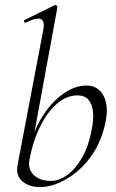

<svg xmlns="http://www.w3.org/2000/svg" viewBox="-20 -746 470 779"><path d="M145 13Q97 13 70.5 -10.5Q44 -34 51 -75L156 -627Q162 -659 146.5 -668Q131 -677 84 -654Q80 -652 78 -658Q76 -664 80 -665L202 -725Q206 -727 210 -723Q214 -719 213 -717L99 -96Q93 -59 117.5 -35.5Q142 -12 187 -12Q220 -12 253.5 -36.5Q287 -61 313.5 -107.5Q340 -154 352 -220Q360 -258 357.5 -289.5Q355 -321 340 -340Q325 -359 294 -359Q251 -359 212 -326Q173 -293 143.5 -234Q114 -175 99 -96L94 -116Q103 -173 126 -224.5Q149 -276 182 -315Q215 -354 253.5 -376.5Q292 -399 331 -399Q378 -399 400 -357.5Q422 -316 408 -251Q395 -186 365.5 -136.5Q336 -87 297.5 -54Q259 -21 219 -4Q179 13 145 13Z"/></svg>

Font: Cormorant Garamond Light Light
Style: Italic
Weight: 300
Italic angle: -10°
Version: Version 4.001